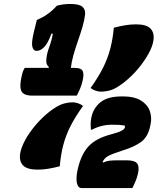

<svg xmlns="http://www.w3.org/2000/svg" viewBox="-20 -840 840 970"><path d="M438 -396Q476 -449 500 -496.5Q524 -544 537 -593.5Q550 -643 555 -700Q586 -708 613 -712.5Q640 -717 667 -717Q720 -717 740.5 -695.5Q761 -674 755 -635Q751 -606 730 -568Q709 -530 677.5 -492.5Q646 -455 607 -424Q567 -393 541 -385Q515 -377 489 -377Q476 -377 461 -382.5Q446 -388 438 -396ZM649 110H392Q378 110 372 95.5Q366 81 366.5 61Q367 41 371 23L373 14Q390 -61 428 -101.5Q466 -142 544 -162Q581 -172 595 -180Q609 -188 611 -196Q612 -201 610 -206Q587 -210 547 -210Q492 -210 445 -185H439Q438 -195 438 -211Q438 -227 441 -243Q448 -285 479 -316Q496 -333 524 -343Q552 -353 600 -353Q658 -353 691.5 -332.5Q725 -312 736.5 -280Q748 -248 741 -214L739 -204Q728 -149 693.5 -123.5Q659 -98 603 -81Q550 -64 528.5 -53Q507 -42 498 -21L502 -19Q516 -26 532.5 -28Q549 -30 573 -30H621Q661 -30 673 -14Q685 2 677 37Q672 59 664 77.5Q656 96 649 110ZM399 -304Q360 -250 336 -202.5Q312 -155 299.5 -106.5Q287 -58 282 0Q251 8 224 12.5Q197 17 170 17Q117 17 96.5 -4.5Q76 -26 82 -65Q87 -95 107 -132Q127 -169 159 -207Q191 -245 230 -276Q271 -307 297 -315Q323 -323 348 -323Q361 -323 376.5 -317.5Q392 -312 399 -304ZM105 -497H226L227 -501Q219 -509 216 -516.5Q213 -524 214 -539Q216 -568 228.5 -601.5Q241 -635 247 -670H240Q229 -641 219 -623.5Q209 -606 194 -594Q180 -583 164 -583Q149 -583 143.5 -603.5Q138 -624 151 -678L166 -739Q182 -746 196 -753.5Q210 -761 223 -771Q247 -788 267 -811Q281 -815 298.5 -817.5Q316 -820 335 -820Q379 -820 395.5 -806.5Q412 -793 410 -768Q407 -740 397 -705.5Q387 -671 374 -634Q361 -597 351 -561.5Q341 -526 338 -497H356Q392 -497 398.5 -479.5Q405 -462 397 -431Q393 -412 384.5 -392Q376 -372 368 -357H142Q99 -357 88 -380Q77 -403 90 -458Q95 -482 105 -497Z"/></svg>

Font: Recursive Sn Csl St XBk
Style: Italic
Weight: 1000
Italic angle: -15°
Version: Version 1.085;hotconv 1.1.0;makeotfexe 2.6.0; ttfautohint (v